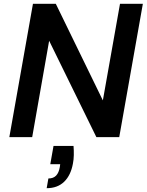

<svg xmlns="http://www.w3.org/2000/svg" viewBox="-20 -720 770 1008"><path d="M29 0 153 -700H273L520 -193L610 -700H730L606 0H486L238 -506L149 0ZM225 268 234 217Q260 217 274.5 202Q289 187 294 157L296 142H244L261 46H366Q368 70 367.5 94Q367 118 363 138Q352 200 317 234Q282 268 225 268Z"/></svg>

Font: DM Sans 9pt SemiBold
Style: Italic
Weight: 600
Italic angle: -10°
Version: Version 4.004;gftools[0.9.30]